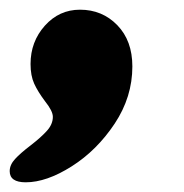

<svg xmlns="http://www.w3.org/2000/svg" viewBox="-69 -222 380 396"><path d="M204 -85Q204 -22 167.5 33Q131 88 79 121Q27 154 -16 154Q-49 154 -49 131Q-49 118 -38 106Q-27 94 -6 78Q16 61 28 47.5Q40 34 40 19Q40 7 24 -13Q9 -33 1.5 -49.5Q-6 -66 -6 -90Q-6 -136 23.5 -169Q53 -202 96 -202Q142 -202 173 -170Q204 -138 204 -85Z"/></svg>

Font: Shrikhand
Style: Regular
Weight: 400
Italic angle: -14°
Version: Version 1.000;PS 1.000;hotconv 1.0.88;makeotf.lib2.5.647800